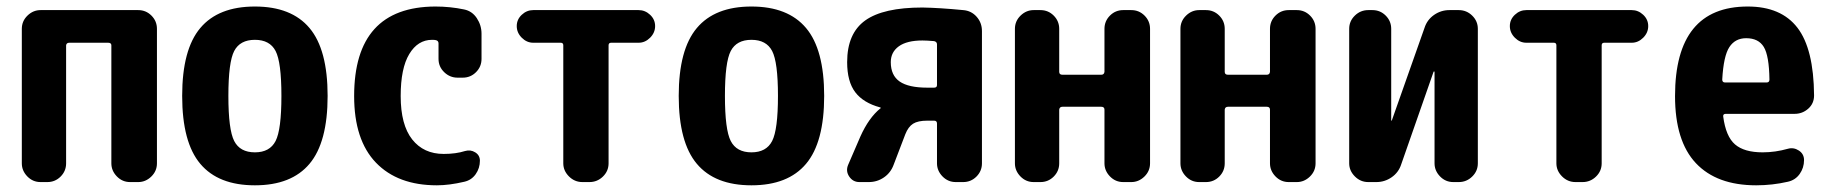

<svg xmlns="http://www.w3.org/2000/svg" viewBox="-20 -550 5540 580"><path d="M397.5 -519.5Q420.9 -519.5 437.5 -502.9Q454.1 -486.3 454.1 -462.9V-56.6Q454.1 -33.2 437 -16.6Q419.9 0 397.5 0H373Q349.6 0 333 -17.1Q316.4 -34.2 316.4 -56.6V-413.1Q316.4 -420.9 306.6 -420.9H189.5Q180.7 -420.9 179.7 -413.1V-56.6Q179.7 -33.2 163.1 -16.6Q146.5 0 123 0H102.5Q79.1 0 62.5 -17.1Q45.9 -34.2 45.9 -56.6V-462.9Q45.9 -486.3 63 -502.9Q80.1 -519.5 102.5 -519.5Z M687.5 -124Q705.1 -89.8 750 -89.8Q794.9 -89.8 812.5 -124Q830.1 -158.2 830.1 -260.3Q830.1 -362.3 812.5 -396Q794.9 -429.7 750 -429.7Q705.1 -429.7 687.5 -396Q669.9 -362.3 669.9 -260.3Q669.9 -158.2 687.5 -124ZM585 -465.3Q639.6 -530.3 750 -530.3Q860.4 -530.3 915 -465.3Q969.7 -400.4 969.7 -260.3Q969.7 -120.1 915 -55.2Q860.4 9.8 750 9.8Q639.6 9.8 585 -55.2Q530.3 -120.1 530.3 -260.3Q530.3 -400.4 585 -465.3Z M1381.8 -521.5Q1406.2 -516.6 1420.4 -495.1Q1434.6 -473.6 1434.6 -448.2V-372.1Q1434.6 -348.6 1418 -332Q1401.4 -315.4 1377.9 -315.4H1362.3Q1338.9 -315.4 1321.8 -332Q1304.7 -348.6 1304.7 -372.1V-418.9Q1304.7 -426.8 1296.9 -428.7Q1293 -429.7 1285.2 -429.7Q1242.2 -429.7 1216.3 -386.7Q1190.4 -343.8 1190.4 -259.8Q1190.4 -172.9 1225.1 -128.9Q1259.8 -85 1320.3 -85Q1357.4 -85 1384.8 -93.8Q1401.4 -98.6 1415.5 -89.8Q1429.7 -81.1 1429.7 -64.5Q1429.7 -42 1417 -23.9Q1404.3 -5.9 1382.8 -1Q1336.9 9.8 1299.8 9.8Q1181.6 9.8 1115.7 -58.6Q1049.8 -127 1049.8 -259.8Q1049.8 -529.3 1294.9 -530.3Q1339.8 -530.3 1381.8 -521.5Z M1909.2 -519.5Q1928.7 -519.5 1943.8 -505.4Q1959 -491.2 1959 -471.2Q1959 -451.2 1943.8 -436Q1928.7 -420.9 1909.2 -420.9H1826.2Q1818.4 -420.9 1818.4 -413.1V-56.6Q1818.4 -33.2 1801.3 -16.6Q1784.2 0 1760.7 0H1739.3Q1715.8 0 1698.7 -17.1Q1681.6 -34.2 1681.6 -56.6V-413.1Q1681.6 -420.9 1673.8 -420.9H1590.8Q1571.3 -420.9 1556.2 -436Q1541 -451.2 1541 -471.2Q1541 -491.2 1556.2 -505.4Q1571.3 -519.5 1590.8 -519.5Z M2187.5 -124Q2205.1 -89.8 2250 -89.8Q2294.9 -89.8 2312.5 -124Q2330.1 -158.2 2330.1 -260.3Q2330.1 -362.3 2312.5 -396Q2294.9 -429.7 2250 -429.7Q2205.1 -429.7 2187.5 -396Q2169.9 -362.3 2169.9 -260.3Q2169.9 -158.2 2187.5 -124ZM2085 -465.3Q2139.6 -530.3 2250 -530.3Q2360.4 -530.3 2415 -465.3Q2469.7 -400.4 2469.7 -260.3Q2469.7 -120.1 2415 -55.2Q2360.4 9.8 2250 9.8Q2139.6 9.8 2085 -55.2Q2030.3 -120.1 2030.3 -260.3Q2030.3 -400.4 2085 -465.3Z M2810.5 -293V-416Q2810.5 -423.8 2801.8 -425.8Q2779.3 -427.7 2766.6 -427.7Q2719.7 -427.7 2695.3 -410.2Q2670.9 -392.6 2670.9 -362.3Q2670.9 -322.3 2697.8 -303.7Q2724.6 -285.2 2781.2 -285.2H2801.8Q2810.5 -285.2 2810.5 -293ZM2889.6 -519.5Q2914.1 -517.6 2930.2 -499.5Q2946.3 -481.4 2946.3 -456.1V-56.6Q2946.3 -33.2 2929.7 -16.6Q2913.1 0 2889.6 0H2867.2Q2843.8 0 2827.1 -17.1Q2810.5 -34.2 2810.5 -56.6V-176.8Q2810.5 -185.5 2801.8 -185.5H2781.2Q2752.9 -185.5 2738.3 -176.3Q2723.6 -167 2714.8 -144.5L2679.7 -52.7Q2670.9 -28.3 2650.4 -14.2Q2629.9 0 2604.5 0H2576.2Q2556.6 0 2545.4 -16.6Q2534.2 -33.2 2542 -51.8L2579.1 -137.7Q2604.5 -194.3 2639.6 -222.7Q2640.6 -222.7 2640.6 -223.6Q2640.6 -225.6 2638.7 -225.6Q2587.9 -239.3 2563.5 -271.5Q2539.1 -303.7 2539.1 -362.3Q2539.1 -449.2 2593.8 -488.3Q2648.4 -527.3 2766.6 -527.3Q2818.4 -526.4 2889.6 -519.5Z M3397.5 -519.5Q3420.9 -519.5 3437.5 -502.9Q3454.1 -486.3 3454.1 -462.9V-56.6Q3454.1 -33.2 3437 -16.6Q3419.9 0 3397.5 0H3373Q3349.6 0 3333 -17.1Q3316.4 -34.2 3316.4 -56.6V-218.8Q3316.4 -227.5 3306.6 -227.5H3189.5Q3180.7 -227.5 3179.7 -218.8V-56.6Q3179.7 -33.2 3163.1 -16.6Q3146.5 0 3123 0H3102.5Q3079.1 0 3062.5 -17.1Q3045.9 -34.2 3045.9 -56.6V-462.9Q3045.9 -486.3 3063 -502.9Q3080.1 -519.5 3102.5 -519.5H3123Q3146.5 -519.5 3163.1 -502.9Q3179.7 -486.3 3179.7 -462.9V-333Q3179.7 -324.2 3189.5 -324.2H3306.6Q3315.4 -324.2 3316.4 -333V-462.9Q3316.4 -486.3 3333 -502.9Q3349.6 -519.5 3373 -519.5Z M3897.5 -519.5Q3920.9 -519.5 3937.5 -502.9Q3954.1 -486.3 3954.1 -462.9V-56.6Q3954.1 -33.2 3937 -16.6Q3919.9 0 3897.5 0H3873Q3849.6 0 3833 -17.1Q3816.4 -34.2 3816.4 -56.6V-218.8Q3816.4 -227.5 3806.6 -227.5H3689.5Q3680.7 -227.5 3679.7 -218.8V-56.6Q3679.7 -33.2 3663.1 -16.6Q3646.5 0 3623 0H3602.5Q3579.1 0 3562.5 -17.1Q3545.9 -34.2 3545.9 -56.6V-462.9Q3545.9 -486.3 3563 -502.9Q3580.1 -519.5 3602.5 -519.5H3623Q3646.5 -519.5 3663.1 -502.9Q3679.7 -486.3 3679.7 -462.9V-333Q3679.7 -324.2 3689.5 -324.2H3806.6Q3815.4 -324.2 3816.4 -333V-462.9Q3816.4 -486.3 3833 -502.9Q3849.6 -519.5 3873 -519.5Z M4386.7 -519.5Q4410.2 -519.5 4427.2 -502.9Q4444.3 -486.3 4444.3 -462.9V-56.6Q4444.3 -33.2 4427.2 -16.6Q4410.2 0 4386.7 0H4370.1Q4346.7 0 4330.1 -17.1Q4313.5 -34.2 4313.5 -56.6V-333Q4313.5 -334 4312 -334Q4310.5 -334 4310.5 -333L4212.9 -53.7Q4205.1 -29.3 4184.1 -14.6Q4163.1 0 4137.7 0H4113.3Q4089.8 0 4072.8 -17.1Q4055.7 -34.2 4055.7 -56.6V-462.9Q4055.7 -486.3 4072.8 -502.9Q4089.8 -519.5 4113.3 -519.5H4126Q4149.4 -519.5 4166 -502.9Q4182.6 -486.3 4182.6 -462.9V-186.5Q4182.6 -185.5 4183.6 -185.5Q4184.6 -185.5 4184.6 -186.5L4283.2 -465.8Q4291 -490.2 4312 -504.9Q4333 -519.5 4358.4 -519.5Z M4909.2 -519.5Q4928.7 -519.5 4943.8 -505.4Q4959 -491.2 4959 -471.2Q4959 -451.2 4943.8 -436Q4928.7 -420.9 4909.2 -420.9H4826.2Q4818.4 -420.9 4818.4 -413.1V-56.6Q4818.4 -33.2 4801.3 -16.6Q4784.2 0 4760.7 0H4739.3Q4715.8 0 4698.7 -17.1Q4681.6 -34.2 4681.6 -56.6V-413.1Q4681.6 -420.9 4673.8 -420.9H4590.8Q4571.3 -420.9 4556.2 -436Q4541 -451.2 4541 -471.2Q4541 -491.2 4556.2 -505.4Q4571.3 -519.5 4590.8 -519.5Z M5316.4 -300.8Q5325.2 -300.8 5325.2 -309.6Q5324.2 -381.8 5308.1 -408.2Q5292 -434.6 5254.9 -434.6Q5221.7 -434.6 5204.1 -407.7Q5186.5 -380.9 5182.6 -309.6Q5182.6 -300.8 5191.4 -300.8ZM5259.8 -530.3Q5360.4 -530.3 5409.7 -466.3Q5459 -402.3 5460 -261.7Q5460 -237.3 5442.4 -221.7Q5424.8 -206.1 5401.4 -206.1H5193.4Q5184.6 -206.1 5185.5 -198.2Q5193.4 -137.7 5221.2 -113.8Q5249 -89.8 5304.7 -89.8Q5342.8 -89.8 5380.9 -100.6Q5398.4 -105.5 5414.1 -95.2Q5429.7 -85 5429.7 -66.4Q5429.7 -43 5416.5 -24.4Q5403.3 -5.9 5380.9 -1Q5334 9.8 5285.2 9.8Q5166 9.8 5103 -57.1Q5040 -124 5040 -259.8Q5040 -530.3 5259.8 -530.3Z"/></svg>

Font: Rounded Mgen+ 1mn bold
Style: Bold
Weight: 700
Designer: [Source Han Sans]
Ryoko NISHIZUKA  (kana & ideographs); Paul D. Hunt (Latin, Greek & Cyrillic); Wenlong ZHANG  (bopomofo
Version: Version 1.059.20150602